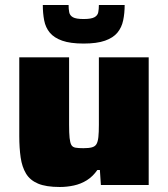

<svg xmlns="http://www.w3.org/2000/svg" viewBox="-20 -739 670 767"><path d="M219 8Q164 8 132 -5.5Q100 -19 84 -45.5Q68 -72 62.5 -110Q57 -148 57 -196V-510H256V-241Q256 -207 258 -188Q260 -169 265 -160Q270 -151 282 -149Q294 -147 313 -147Q335 -147 347.5 -150.5Q360 -154 365.5 -163.5Q371 -173 373 -191.5Q375 -210 375 -240V-510H574V0H383L379 -60H369Q351 -34 327 -19Q303 -4 275 2Q247 8 219 8ZM314 -565Q261 -565 228.5 -576.5Q196 -588 179 -608.5Q162 -629 156.5 -657.5Q151 -686 151 -719H254Q254 -703 256.5 -690Q259 -677 271.5 -670Q284 -663 314 -663Q344 -663 357 -670Q370 -677 372.5 -690Q375 -703 375 -719H478Q478 -686 472 -657.5Q466 -629 449 -608.5Q432 -588 399.5 -576.5Q367 -565 314 -565Z"/></svg>

Font: Saira SemiExpanded ExtraBold
Style: Regular
Weight: 800
Width: 6
Designer: Hector Gatti with collaboration of the Omnibus-Type team
Foundry: Omnibus-Type
Version: Version 1.101